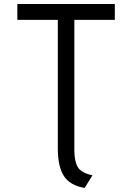

<svg xmlns="http://www.w3.org/2000/svg" viewBox="-20 -720 656 953"><path d="M400 213Q326.5 200 296.8 153.2Q267 106.5 267 17V-621.5H66V-700H550V-621.5H349V25.5Q349 80.5 366.2 109.5Q383.5 138.5 439 150Z"/></svg>

Font: Overpass Mono Light
Style: Regular
Weight: 400
Monospace: yes
Version: Version 4.000